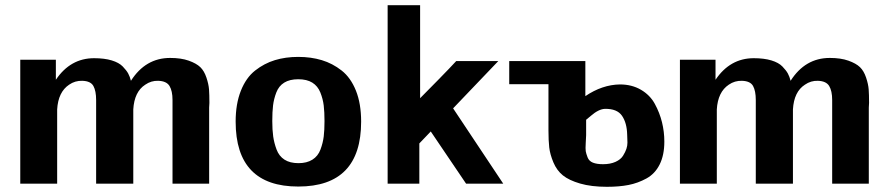

<svg xmlns="http://www.w3.org/2000/svg" viewBox="-20 -707 3440 739"><path d="M58 0V-477H195V-400Q251 -483 342 -483Q382 -483 410 -474.5Q438 -466 452.5 -451Q467 -436 473.5 -424Q480 -412 484 -396Q540 -484 635 -484Q677 -484 706.5 -473.5Q736 -463 751 -448.5Q766 -434 774.5 -408.5Q783 -383 784.5 -363Q786 -343 786 -311Q786 -308 785.5 -302Q785 -296 785 -293V0H644V-322Q644 -357 632.5 -376Q621 -395 589 -396Q562 -397 539 -381Q497 -354 493 -286V0H350V-322Q350 -357 339.5 -376Q329 -395 297 -396Q269 -397 246 -381Q204 -353 200 -286V-285V0Z M887 -239Q887 -307 907 -357.5Q927 -408 962 -435.5Q997 -463 1038 -475.5Q1079 -488 1128 -488Q1177 -488 1218.5 -475.5Q1260 -463 1295 -435.5Q1330 -408 1350 -358Q1370 -308 1370 -239Q1370 11 1128 11Q887 11 887 -239ZM1028 -241Q1028 -207 1031.5 -182Q1035 -157 1044.5 -131.5Q1054 -106 1075 -92.5Q1096 -79 1129 -79Q1161 -79 1182.5 -92.5Q1204 -106 1213.5 -131.5Q1223 -157 1226 -181.5Q1229 -206 1229 -241Q1229 -276 1226 -301Q1223 -326 1213 -351Q1203 -376 1182 -389Q1161 -402 1128 -402Q1095 -402 1074 -389Q1053 -376 1043.5 -351Q1034 -326 1031 -301.5Q1028 -277 1028 -241Z M1472 0V-687H1597V-329Q1620 -352 1667 -400Q1714 -448 1736 -472H1898L1724 -290L1917 0H1774L1638 -201Q1632 -194 1616 -178Q1600 -162 1594 -155V0Z M2366 -382Q2412 -382 2447 -361.5Q2482 -341 2500.5 -307Q2519 -273 2528 -236.5Q2537 -200 2537 -162Q2537 -110 2519 -74Q2501 -38 2468 -20Q2435 -2 2399 5Q2363 12 2316 12Q2256 12 2213 -0.5Q2170 -13 2146.5 -32Q2123 -51 2110 -82Q2097 -113 2094 -139.5Q2091 -166 2091 -205V-383H1940V-472H2233V-337Q2298 -381 2366 -382ZM2236 -246V-187Q2236 -181 2234.5 -157.5Q2233 -134 2234.5 -125Q2236 -116 2241.5 -101.5Q2247 -87 2262 -81Q2277 -75 2301 -75Q2329 -75 2349 -84Q2369 -93 2378 -107.5Q2387 -122 2391 -134Q2395 -146 2395 -158Q2395 -163 2394.5 -173Q2394 -183 2394 -188Q2393 -234 2374 -261.5Q2355 -289 2308 -288Q2284 -287 2254 -261Z M2597 0V-477H2734V-400Q2790 -483 2881 -483Q2921 -483 2949 -474.5Q2977 -466 2991.5 -451Q3006 -436 3012.5 -424Q3019 -412 3023 -396Q3079 -484 3174 -484Q3216 -484 3245.5 -473.5Q3275 -463 3290 -448.5Q3305 -434 3313.5 -408.5Q3322 -383 3323.5 -363Q3325 -343 3325 -311Q3325 -308 3324.5 -302Q3324 -296 3324 -293V0H3183V-322Q3183 -357 3171.5 -376Q3160 -395 3128 -396Q3101 -397 3078 -381Q3036 -354 3032 -286V0H2889V-322Q2889 -357 2878.5 -376Q2868 -395 2836 -396Q2808 -397 2785 -381Q2743 -353 2739 -286V-285V0Z"/></svg>

Font: Coval
Style: Heavy
Weight: 900
Foundry: Context Ltd
Version: Version 001.000